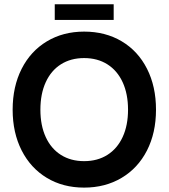

<svg xmlns="http://www.w3.org/2000/svg" viewBox="-20 -860 788 896"><path d="M39 -348Q39 -456 81 -538.8Q123 -621.5 198.8 -667Q274.5 -712.5 372.5 -712.5Q472 -712.5 548 -667.2Q624 -622 666 -539.2Q708 -456.5 708 -348Q708 -240 665.8 -157.5Q623.5 -75 547.2 -29.8Q471 15.5 372.5 15.5Q274 15.5 198.5 -30Q123 -75.5 81 -158Q39 -240.5 39 -348ZM372.5 -108Q435 -108 481.2 -137.2Q527.5 -166.5 552.5 -220.8Q577.5 -275 577.5 -348Q577.5 -421.5 552.5 -476Q527.5 -530.5 481.2 -559.8Q435 -589 372.5 -589Q310.5 -589 264.5 -560Q218.5 -531 193.5 -476.5Q168.5 -422 168.5 -348Q168.5 -274.5 193.5 -220.2Q218.5 -166 264.5 -137Q310.5 -108 372.5 -108ZM235.5 -840H510.5V-767H235.5Z"/></svg>

Font: HK Grotesk
Style: Bold
Weight: 700
Designer: Alfredo Marco Pradil
Foundry: Hanken Design Co.
Version: Version 3.001